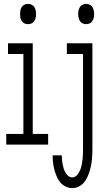

<svg xmlns="http://www.w3.org/2000/svg" viewBox="-20 -742 540 985"><path d="M422 -618Q413 -618 404 -622Q395 -626 390 -634Q385 -642 383 -651.5Q381 -661 381 -670Q381 -679 383 -688.5Q385 -698 390 -706Q395 -714 404 -718Q413 -722 422 -722Q431 -722 440 -718Q449 -714 454 -706Q459 -698 461 -688.5Q463 -679 463 -670Q463 -661 461 -651.5Q459 -642 454 -634Q449 -626 440 -622Q431 -618 422 -618ZM124 -618Q114 -618 105.5 -622Q97 -626 91.5 -634Q86 -642 84.5 -651.5Q83 -661 83 -670Q83 -679 84.5 -688.5Q86 -698 91.5 -706Q97 -714 105.5 -718Q114 -722 124 -722Q133 -722 142 -718Q151 -714 156 -706Q161 -698 163 -688.5Q165 -679 165 -670Q165 -661 163 -651.5Q161 -642 156 -634Q151 -626 142 -622Q133 -618 124 -618ZM351 223Q333 223 316 214.5Q299 206 288 192Q277 178 270 161Q263 144 258.5 126.5Q254 109 252 91Q250 73 250 55H297Q297 66 298 77.5Q299 89 301 100Q303 111 306.5 122Q310 133 315.5 143Q321 153 330 160.5Q339 168 351 168Q365 168 375 156.5Q385 145 390.5 132Q396 119 399 105Q402 91 403.5 77Q405 63 405.5 48.5Q406 34 406 20V-465H323V-520H454V20Q454 36 453.5 51.5Q453 67 451 83Q449 99 445.5 114.5Q442 130 437 144.5Q432 159 425 173Q418 187 407 198.5Q396 210 381.5 216.5Q367 223 351 223ZM12 0V-55H100V-465H21V-520H148V-55H227V0Z"/></svg>

Font: Iosevka SS18 Light
Style: Regular
Weight: 300
Monospace: yes
Designer: Belleve Invis
Foundry: Belleve Invis
Version: Version 25.1.1; ttfautohint (v1.8.4)